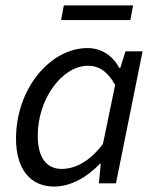

<svg xmlns="http://www.w3.org/2000/svg" viewBox="-20 -675 577 707"><path d="M179 12C240 12 300 -22 348 -72H351L344 0H407L505 -486H442L423 -425H419C396 -469 354 -498 302 -498C167 -498 39 -351 39 -164C39 -50 94 12 179 12ZM207 -53C153 -53 119 -92 119 -176C119 -310 208 -433 305 -433C342 -433 376 -413 404 -362L359 -145C312 -82 258 -53 207 -53ZM205 -601H460L470 -655H215Z"/></svg>

Font: Source Sans Pro
Style: Italic
Weight: 400
Italic angle: -11°
Designer: Paul D. Hunt
Foundry: Adobe Systems Incorporated
Version: Version 3.006;hotconv 1.0.111;makeotfexe 2.5.65597